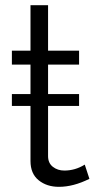

<svg xmlns="http://www.w3.org/2000/svg" viewBox="-20 -717 377 743"><path d="M308 -80 326 -25Q264 6 208 6Q161 6 129.5 -19.5Q98 -45 98 -94V-307H26V-353H98V-467H26V-521H98V-697H166V-521H286V-467H166V-353H286V-307H166V-113Q166 -86 184.5 -71.5Q203 -57 229 -57Q271 -57 308 -80Z"/></svg>

Font: Raleway
Style: Regular
Weight: 400
Designer: Matt McInerney, Pablo Impallari, Rodrigo Fuenzalida
Foundry: Matt McInerney, Pablo Impallari, Rodrigo Fuenzalida
Version: Version 1.000;PS 001.001;hotconv 1.0.56; ttfautohint (v1.5)